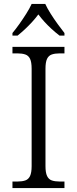

<svg xmlns="http://www.w3.org/2000/svg" viewBox="-20 -951 389 971"><path d="M43 0V-33H69Q92 -33 108 -38.5Q124 -44 132 -61Q140 -78 140 -111V-603Q140 -637 132 -653.5Q124 -670 108 -675.5Q92 -681 69 -681H43V-714H306V-681H281Q258 -681 242 -675.5Q226 -670 218 -653.5Q210 -637 210 -603V-111Q210 -78 218 -61Q226 -44 242 -38.5Q258 -33 281 -33H306V0ZM43 -784Q59 -803 77.5 -829Q96 -855 113 -882Q130 -909 140 -931H209Q219 -909 236 -882Q253 -855 272 -829Q291 -803 306 -784V-771H281Q259 -788 240.5 -805Q222 -822 205.5 -840Q189 -858 174 -878Q159 -858 142.5 -840Q126 -822 108 -805Q90 -788 69 -771H43Z"/></svg>

Font: Noto Rashi Hebrew Light
Style: Regular
Weight: 300
Version: Version 1.006